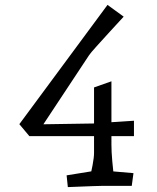

<svg xmlns="http://www.w3.org/2000/svg" viewBox="-20 -759 640 784"><path d="M100 -203 59 -252 419 -739 485 -691Q458 -662 427.5 -628.5Q397 -595 373.5 -569Q350 -543 344 -534L139 -224L124 -251L377 -255V-203ZM257 5 252 -43 388 -65 346 -26Q352 -53 358 -84.5Q364 -116 364 -135V-402L435 -427V-168Q435 -140 438.5 -100.5Q442 -61 446 -26L409 -62L525 -52L518 0H396Q384 0 359.5 1Q335 2 307.5 3Q280 4 257 5ZM420 -203V-259L527 -266V-203Z"/></svg>

Font: Andada Pro
Style: Regular
Weight: 400
Designer: Carolina Giovagnoli
Foundry: Huerta Tipografica
Version: Version 3.003